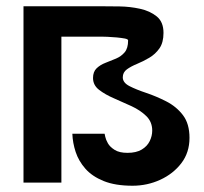

<svg xmlns="http://www.w3.org/2000/svg" viewBox="-20 -583 650 613"><path d="M403 10Q348 10 311 -5Q274 -20 252.5 -44.5Q231 -69 221.5 -98Q212 -127 211 -156H314Q314 -156 316 -146.5Q318 -137 324.5 -125.5Q331 -114 346 -104.5Q361 -95 387 -95Q415 -95 432.5 -105.5Q450 -116 458 -132.5Q466 -149 466 -166Q466 -194 447 -212.5Q428 -231 400 -244Q372 -257 344 -269Q316 -281 296.5 -296Q277 -311 277 -334Q277 -354 288.5 -365Q300 -376 317 -382.5Q334 -389 350.5 -396Q367 -403 378 -416Q389 -429 389 -454Q389 -458 378.5 -460Q368 -462 352.5 -463.5Q337 -465 323 -465.5Q309 -466 304 -466H176V0H55V-563H304Q328 -563 361.5 -562.5Q395 -562 427 -555Q459 -548 480.5 -530.5Q502 -513 502 -478Q502 -447 489 -428.5Q476 -410 456.5 -398.5Q437 -387 417.5 -379Q398 -371 385 -361.5Q372 -352 372 -336Q372 -319 393.5 -308Q415 -297 446.5 -286.5Q478 -276 510.5 -259.5Q543 -243 564 -215.5Q585 -188 585 -143Q585 -96 559 -62Q533 -28 491.5 -9Q450 10 403 10Z"/></svg>

Font: Darker Grotesque ExtraBold
Style: Regular
Weight: 800
Designer: Gabriel Lam
Foundry: TypeRant
Version: Version 1.000;gftools[0.9.28]